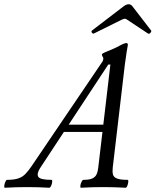

<svg xmlns="http://www.w3.org/2000/svg" viewBox="-86 -878 730 901"><path d="M-63 3Q-67 3 -66 -6Q-65 -15 -61 -24.5Q-57 -34 -53 -34Q-21 -34 -1 -40.5Q19 -47 33 -61.5Q47 -76 62 -98L392 -585Q396 -590 397.5 -595Q399 -600 399 -604Q399 -606 398 -608Q397 -610 395 -613Q394 -615 393 -617.5Q392 -620 392 -622Q392 -624 396 -627Q400 -630 415 -636Q434 -644 449 -650.5Q464 -657 476 -664Q487 -670 495 -673Q503 -676 507 -676Q514 -676 514 -667Q512 -658 508.5 -635.5Q505 -613 500 -576L443 -91Q441 -72 444 -59.5Q447 -47 462.5 -40.5Q478 -34 513 -34Q517 -34 516 -24.5Q515 -15 511.5 -6Q508 3 503 3Q451 0 398 0Q347 0 294 3Q290 3 291 -6Q292 -15 296.5 -24.5Q301 -34 305 -34Q333 -34 347 -40.5Q361 -47 367 -59.5Q373 -72 375 -91L432 -575H422L102 -89Q85 -62 94 -48Q103 -34 156 -34Q160 -34 159 -24.5Q158 -15 154 -6Q150 3 145 3Q94 0 41 0Q-10 0 -63 3ZM193 -259 214 -293H432L429 -259ZM355 -721Q352 -719 348.5 -721.5Q345 -724 343.5 -728Q342 -732 346 -735L495 -849Q507 -858 518 -858Q528 -858 535 -849L623 -735Q626 -731 620 -724Q614 -717 608 -721L513 -784Q506 -790 499 -790Q497 -790 492.5 -788.5Q488 -787 482 -784Z"/></svg>

Font: Junicode VF
Style: Italic
Weight: 400
Italic angle: -11°
Designer: Peter S. Baker
Version: Version 2.209